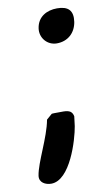

<svg xmlns="http://www.w3.org/2000/svg" viewBox="-82 -576 438 785"><g transform="rotate(-10 137.0 -183.0)"><path d="M20 127C16 155 42 168 66 168C145 168 192 8 201 -47C202 -53 205 -81 206 -87C200 -118 174 -114 145 -114C138 -114 118 -114 117 -113L94 -93C81 -21 28 73 20 127ZM125 -467C119 -428 148 -393 188 -393C234 -393 266 -423 273 -467C280 -514 259 -534 213 -534C171 -534 132 -514 125 -467Z"/></g></svg>

Font: Asimov Print
Style: CIt
Weight: 500
Designer: Google
Version: Version 2.000980: 2014